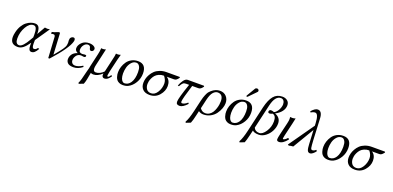

<svg xmlns="http://www.w3.org/2000/svg" viewBox="7 -1783 6348 3104"><g transform="rotate(20 3180.5 -231.5)"><path d="M420 -189 419 -131V-128Q419 -49 452 -49Q470 -49 482 -56.5Q494 -64 511 -86L534 -77Q507 -29 483 -8.5Q459 12 429 12Q378 12 378 -81V-89L379 -128Q327 -53 284.5 -20.5Q242 12 194 12Q66 12 66 -115Q66 -150 77 -196Q92 -262 122 -311.5Q152 -361 188.5 -388.5Q225 -416 261 -429Q297 -442 331 -442Q380 -442 400.5 -407Q421 -372 421 -302V-293V-292L502 -434Q509 -434 524 -431.5Q539 -429 546 -429Q553 -429 567.5 -431.5Q582 -434 588 -434ZM317 -408Q248 -408 195.5 -316.5Q143 -225 143 -118Q143 -22 207 -22Q268 -22 356 -179L380 -220V-241Q380 -245 380.5 -251Q381 -257 381 -260Q381 -332 367.5 -370Q354 -408 317 -408Z M701 -344Q700 -360 693.5 -368.5Q687 -377 681 -378.5Q675 -380 665 -380Q650 -380 629 -375L631 -405Q671 -413 702.5 -427.5Q734 -442 747 -442Q762 -442 762 -429L782 -68Q863 -165 895.5 -212Q928 -259 934 -286Q939 -310 939 -329Q939 -338 937.5 -351Q936 -364 936 -372Q936 -383 939 -401Q942 -416 957.5 -429Q973 -442 992 -442Q1022 -442 1022 -405Q1022 -399 1020 -387Q991 -261 744 12H722Z M1207 -210Q1156 -210 1128 -172Q1100 -134 1100 -93Q1100 -61 1118.5 -41.5Q1137 -22 1171 -22Q1225 -22 1297 -67L1307 -48Q1233 12 1154 12Q1084 12 1055 -15Q1026 -42 1026 -83Q1026 -128 1053 -167Q1080 -206 1142 -227Q1092 -250 1092 -294Q1092 -347 1139.5 -394.5Q1187 -442 1265 -442Q1313 -442 1344 -423.5Q1375 -405 1375 -379Q1375 -361 1362.5 -347Q1350 -333 1332 -333Q1317 -333 1309 -345.5Q1301 -358 1299 -373Q1297 -388 1286 -400.5Q1275 -413 1253 -413Q1215 -413 1186 -376.5Q1157 -340 1157 -291Q1157 -239 1215 -239L1226 -240Q1237 -242 1249 -243Q1261 -244 1264 -244Q1286 -244 1286 -230Q1286 -204 1254 -204Q1250 -204 1230.5 -207Q1211 -210 1207 -210Z M1780 -343 1729 -124Q1717 -67 1717 -54Q1717 -35 1729 -35Q1747 -35 1775 -79L1792 -65Q1743 12 1687 12Q1667 12 1655 -0.5Q1643 -13 1643 -36Q1643 -46 1646 -60Q1569 12 1494 12Q1466 12 1451 0Q1449 2 1444 36.5Q1439 71 1428.5 120.5Q1418 170 1404 204L1325 235L1318 217Q1341 180 1380 7Q1383 -8 1389.5 -29Q1396 -50 1398 -59Q1399 -64 1402 -83Q1405 -102 1408 -112L1456 -322Q1471 -387 1471 -424V-431Q1481 -429 1502 -429Q1524 -429 1551 -439L1485 -147Q1477 -113 1477 -89Q1477 -33 1522 -33Q1558 -33 1595 -52.5Q1632 -72 1655 -99L1706 -322Q1724 -392 1726 -431Q1736 -429 1757 -429Q1779 -429 1806 -439Q1788 -375 1780 -343Z M1943 -170Q1943 -145 1946.5 -123Q1950 -101 1955.5 -86Q1961 -71 1968 -59.5Q1975 -48 1983.5 -41Q1992 -34 1999.5 -30.5Q2007 -27 2015 -27Q2081 -27 2121 -88Q2164 -154 2164 -270Q2164 -331 2148 -362Q2126 -406 2088 -406Q2039 -406 2004 -364.5Q1969 -323 1956 -272Q1943 -221 1943 -170ZM1860 -162Q1860 -209 1875.5 -256.5Q1891 -304 1920 -345.5Q1949 -387 1997.5 -413Q2046 -439 2106 -439Q2247 -439 2247 -277Q2247 -190 2203 -116.5Q2159 -43 2092 -9Q2054 10 2000 10Q1964 10 1937 -3Q1910 -16 1895.5 -34.5Q1881 -53 1872.5 -79Q1864 -105 1862 -123.5Q1860 -142 1860 -162Z M2303 -140Q2303 -174 2312.5 -211Q2322 -248 2344.5 -287.5Q2367 -327 2399.5 -358Q2432 -389 2483.5 -409Q2535 -429 2598 -429H2822L2830 -417Q2808 -388 2791 -374.5Q2774 -361 2750 -361H2625Q2692 -317 2692 -223Q2692 -137 2628 -62.5Q2564 12 2462 12Q2385 12 2344 -29Q2303 -70 2303 -140ZM2578 -361Q2531 -361 2493 -344Q2455 -327 2433 -302Q2411 -277 2396.5 -246Q2382 -215 2377 -190Q2372 -165 2372 -145Q2372 -94 2397.5 -58Q2423 -22 2476 -22Q2540 -22 2583 -92Q2626 -162 2626 -241Q2626 -303 2578 -361Z M2920 -41Q2920 -101 3010 -361H2958Q2925 -361 2907 -346Q2889 -331 2862 -283L2842 -288Q2861 -341 2893 -385Q2925 -429 2964 -429H3240L3248 -417Q3227 -388 3209.5 -374.5Q3192 -361 3168 -361H3063Q2985 -113 2985 -68Q2985 -41 3004 -41Q3043 -41 3096 -87L3109 -69Q3034 12 2980 12Q2949 12 2934.5 0Q2920 -12 2920 -41Z M3666 -283Q3666 -240 3648 -190.5Q3630 -141 3597 -95Q3564 -49 3509 -19Q3454 11 3388 11Q3340 11 3305 -16L3288 58Q3266 158 3246 204L3167 235L3160 217Q3195 160 3231 7L3275 -184Q3290 -248 3308.5 -291Q3327 -334 3339.5 -349.5Q3352 -365 3372 -383Q3439 -442 3514 -442Q3583 -442 3624.5 -397Q3666 -352 3666 -283ZM3409 -19Q3449 -19 3480.5 -39.5Q3512 -60 3530.5 -90.5Q3549 -121 3561.5 -159Q3574 -197 3578.5 -228.5Q3583 -260 3583 -286Q3583 -404 3487 -404Q3449 -404 3413 -365Q3377 -326 3354 -228L3318 -71Q3354 -19 3409 -19Z M3803 -170Q3803 -145 3806.5 -123Q3810 -101 3815.5 -86Q3821 -71 3828 -59.5Q3835 -48 3843.5 -41Q3852 -34 3859.5 -30.5Q3867 -27 3875 -27Q3941 -27 3981 -88Q4024 -154 4024 -270Q4024 -331 4008 -362Q3986 -406 3948 -406Q3899 -406 3864 -364.5Q3829 -323 3816 -272Q3803 -221 3803 -170ZM3720 -162Q3720 -209 3735.5 -256.5Q3751 -304 3780 -345.5Q3809 -387 3857.5 -413Q3906 -439 3966 -439Q4107 -439 4107 -277Q4107 -190 4063 -116.5Q4019 -43 3952 -9Q3914 10 3860 10Q3824 10 3797 -3Q3770 -16 3755.5 -34.5Q3741 -53 3732.5 -79Q3724 -105 3722 -123.5Q3720 -142 3720 -162ZM4064 -682Q4078 -682 4087.5 -673Q4097 -664 4097 -651Q4097 -646 4096 -644Q4094 -635 4087 -629L3968 -507Q3960 -499 3955 -499Q3942 -499 3942 -510Q3942 -512 3943 -513Q3943 -516 3947 -522L4032 -665Q4043 -682 4064 -682Z M4448 -416Q4462 -419 4479.5 -435.5Q4497 -452 4511.5 -475Q4526 -498 4536 -527.5Q4546 -557 4546 -583Q4546 -620 4528.5 -644Q4511 -668 4479 -668Q4382 -668 4340 -490L4244 -74Q4268 -17 4340 -17Q4395 -17 4448 -97Q4501 -177 4501 -272Q4501 -372 4439 -385Q4408 -370 4391 -370Q4362 -370 4362 -394Q4362 -409 4372 -418.5Q4382 -428 4396 -428Q4420 -428 4448 -416ZM4232 -20 4214 58Q4189 165 4172 204L4092 235L4086 217Q4124 152 4157 7L4257 -429Q4289 -563 4344.5 -630.5Q4400 -698 4495 -698Q4546 -698 4581 -670Q4616 -642 4616 -592Q4616 -535 4579 -486Q4542 -437 4474 -402Q4576 -364 4576 -263Q4576 -198 4543.5 -134.5Q4511 -71 4455.5 -29.5Q4400 12 4340 12Q4262 12 4232 -20Z M4741 -55Q4750 -55 4769 -67Q4788 -79 4806 -100Q4823 -100 4829 -83Q4756 10 4690 10Q4649 10 4649 -23Q4649 -47 4665 -115L4714 -322Q4725 -369 4725 -399Q4725 -414 4722 -429L4725 -431Q4733 -429 4760 -429Q4787 -429 4814 -439L4793 -343L4741 -122Q4731 -79 4731 -68Q4731 -55 4741 -55Z M5318 -60Q5298 -30 5271 -9Q5244 12 5224 12Q5190 12 5177 -20Q5164 -52 5161 -126L5149 -363L4933 0Q4888 2 4860 12L4840 0L5146 -435L5144 -478Q5136 -637 5080 -637Q5045 -637 5008 -612L4996 -629Q5056 -698 5103 -698Q5180 -698 5185 -569L5202 -214Q5208 -109 5214 -79Q5220 -49 5241 -49Q5273 -49 5301 -77Z M5474 -170Q5474 -145 5477.5 -123Q5481 -101 5486.5 -86Q5492 -71 5499 -59.5Q5506 -48 5514.5 -41Q5523 -34 5530.5 -30.5Q5538 -27 5546 -27Q5612 -27 5652 -88Q5695 -154 5695 -270Q5695 -331 5679 -362Q5657 -406 5619 -406Q5570 -406 5535 -364.5Q5500 -323 5487 -272Q5474 -221 5474 -170ZM5391 -162Q5391 -209 5406.5 -256.5Q5422 -304 5451 -345.5Q5480 -387 5528.5 -413Q5577 -439 5637 -439Q5778 -439 5778 -277Q5778 -190 5734 -116.5Q5690 -43 5623 -9Q5585 10 5531 10Q5495 10 5468 -3Q5441 -16 5426.5 -34.5Q5412 -53 5403.5 -79Q5395 -105 5393 -123.5Q5391 -142 5391 -162Z M5834 -140Q5834 -174 5843.5 -211Q5853 -248 5875.5 -287.5Q5898 -327 5930.5 -358Q5963 -389 6014.5 -409Q6066 -429 6129 -429H6353L6361 -417Q6339 -388 6322 -374.5Q6305 -361 6281 -361H6156Q6223 -317 6223 -223Q6223 -137 6159 -62.5Q6095 12 5993 12Q5916 12 5875 -29Q5834 -70 5834 -140ZM6109 -361Q6062 -361 6024 -344Q5986 -327 5964 -302Q5942 -277 5927.5 -246Q5913 -215 5908 -190Q5903 -165 5903 -145Q5903 -94 5928.5 -58Q5954 -22 6007 -22Q6071 -22 6114 -92Q6157 -162 6157 -241Q6157 -303 6109 -361Z"/></g></svg>

Font: Linux Libertine O
Style: Italic
Weight: 400
Italic angle: -12°
Designer: Philipp H. Poll
Foundry: Philipp H. Poll
Version: Version 5.1.6